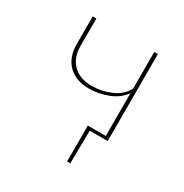

<svg xmlns="http://www.w3.org/2000/svg" viewBox="-136 -516 747 778"><g transform="rotate(30 238.0 -126.5)"><path d="M383 -407V0H299L297 154H282V-14H366V-214Q342 -180 298.5 -163Q255 -146 211 -146Q149 -146 113.5 -181Q78 -216 78 -278V-407H95V-280Q95 -224 127 -192.5Q159 -161 215 -161Q260 -161 303.5 -179.5Q347 -198 366 -236V-407Z"/></g></svg>

Font: Ysabeau Infant Thin
Style: Regular
Weight: 200
Designer: Christian Thalmann (Catharsis Fonts)
Version: Version 0.003